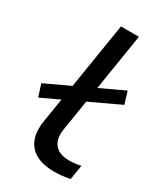

<svg xmlns="http://www.w3.org/2000/svg" viewBox="-188 -779 738 861"><g transform="rotate(30 181.5 -348.0)"><path d="M243 9Q154 9 114.5 -36Q75 -81 88 -163L175 -705H268L183 -174Q178 -142 186.5 -118Q195 -94 217 -81Q239 -68 274 -68Q288 -68 305 -70Q322 -72 334 -75L322 0Q302 4 282.5 6.5Q263 9 243 9ZM13 -243 -7 -306 345 -471 364 -408Z"/></g></svg>

Font: Nunito Sans 10pt Expanded
Style: Italic
Weight: 400
Width: 7
Italic angle: -9°
Designer: Vernon Adams
Foundry: Vernon Adams
Version: Version 3.101;gftools[0.9.27]